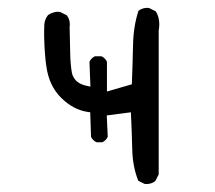

<svg xmlns="http://www.w3.org/2000/svg" viewBox="-20 -467 540 482"><path d="M236.8 -109.9Q246.1 -114.3 250.5 -123.5L248 -177.2L308.6 -185.1Q311 -134.3 312 -91.6Q313 -48.8 327.1 -13.2L342.8 -5.4Q344.7 -4.9 346.7 -4.9Q360.8 -4.9 370.1 -12.7L378.4 -29.3V-390.1Q379.9 -398.9 379.9 -406.2Q379.9 -424.3 371.1 -438.5L354.5 -446.8Q352.5 -447.3 350.6 -447.3Q336.9 -447.3 327.6 -439.9Q314.9 -400.9 314 -354.2Q313 -307.6 311 -255.4L248.5 -237.3V-312Q244.1 -321.3 234.9 -325.7H218.3Q209 -321.3 204.6 -312L207 -249.5L197.8 -251.5Q172.9 -256.8 164.6 -273.4Q161.6 -278.3 160.6 -283.7Q156.7 -304.7 156.2 -334.5Q155.8 -364.3 154.8 -399.4L155.3 -405.3Q155.3 -419.4 147.5 -428.7L130.9 -437Q128.9 -437.5 124.5 -437.5Q120.1 -437.5 113.5 -435.5Q106.9 -433.6 100.6 -429.2Q92.8 -419.4 91.3 -406.7Q90.8 -394.5 90.8 -387.9Q90.8 -381.3 90.8 -377.2Q90.8 -373 91.1 -366.5Q91.3 -359.9 91.6 -353.3Q91.8 -346.7 92.3 -340.3Q92.8 -334 93.3 -327.6Q94.2 -314.5 96.2 -301.8Q102.5 -252.4 133.1 -221.9Q163.6 -191.4 200.2 -186L206.5 -185.1L208.5 -123.5Q212.9 -114.3 222.2 -109.9Z"/></svg>

Font: Bakudai
Style: ExtraLight
Weight: 200
Version: Version 1.48